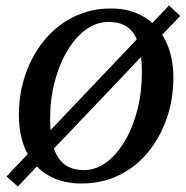

<svg xmlns="http://www.w3.org/2000/svg" viewBox="-20 -655 678 701"><path d="M638 -597 45 26 4 -11 597 -635ZM276 15Q210 15 158.5 -13.5Q107 -42 78 -98.5Q49 -155 49 -237Q49 -314 73 -383.5Q97 -453 141.5 -507.5Q186 -562 248 -593Q310 -624 386 -624Q455 -624 506 -593Q557 -562 585 -505Q613 -448 613 -371Q613 -293 589 -223.5Q565 -154 521 -100Q477 -46 415 -15.5Q353 15 276 15ZM286 -34Q330 -34 368 -62Q406 -90 435.5 -139.5Q465 -189 481.5 -253.5Q498 -318 498 -391Q498 -486 469.5 -530.5Q441 -575 377 -575Q333 -575 294.5 -547.5Q256 -520 226.5 -471Q197 -422 180 -358Q163 -294 163 -221Q163 -124 193 -79Q223 -34 286 -34Z"/></svg>

Font: Lisu Bosa Black
Style: Italic
Weight: 900
Italic angle: -19°
Designer: David Morse, Annie Olsen, Victor Gaultney, Frank Grießhammer (Latin)
Foundry: SIL International
Version: Version 2.000